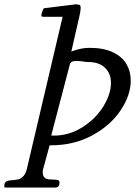

<svg xmlns="http://www.w3.org/2000/svg" viewBox="-103 -669 637 882"><path d="M99.6 -631.3Q96.7 -630.9 91.8 -617.7Q86.9 -604.5 86.9 -597.7Q86.9 -594.7 89.4 -593.3Q91.8 -591.8 100.1 -591.8H184.6L21 104.5Q15.6 127.9 4.9 139.6Q-5.9 151.4 -17.6 154.5Q-29.3 157.7 -46.4 158.7Q-59.6 159.7 -66.9 161.4Q-74.2 163.1 -78.9 169.2Q-83.5 175.3 -83.5 188Q-83.5 190.4 -82 191.4Q-80.6 192.4 -75.7 192.4H153.3Q161.1 192.4 165.8 186Q170.4 179.7 170.4 169.4Q170.4 160.6 163.3 158.4Q156.2 156.2 140.6 155.8Q126 155.8 116.5 154.1Q106.9 152.3 100.1 145Q93.3 137.7 93.3 122.1Q93.3 113.3 95.7 105.5L125 -1.5H130.9Q237.3 -1.5 321.3 -47.4Q405.3 -93.3 451.4 -162.6Q497.6 -231.9 497.6 -298.8Q497.6 -341.3 477.5 -375.2Q457.5 -409.2 415 -429.2Q372.6 -449.2 308.6 -449.2Q272.9 -449.2 238.3 -437L224.6 -432.1L261.2 -591.8Q267.6 -619.6 267.6 -631.3Q267.6 -642.1 264.6 -645Q261.7 -647.9 252 -647.9L252.4 -649.4Q246.6 -649.4 243.2 -648.9ZM217.8 -373Q222.2 -389.2 247.6 -389.2Q254.4 -389.2 263.9 -388.2Q273.4 -387.2 276.9 -386.7Q290.5 -384.3 300.3 -384.3Q352.1 -384.3 379.4 -357.7Q406.7 -331.1 406.7 -288.6Q406.7 -236.8 371.6 -179.9Q336.4 -123 275.6 -84.5Q214.8 -45.9 142.6 -45.9V-46.4H132.3Z"/></svg>

Font: Radley
Style: Italic
Weight: 400
Italic angle: -12°
Designer: Vernon Adams
Foundry: Vernon Adams
Version: Version 1.003; ttfautohint (v1.6)